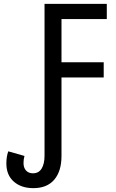

<svg xmlns="http://www.w3.org/2000/svg" viewBox="-20 -734 603 996"><path d="M153 242Q90 242 51.5 208Q13 174 13 114Q13 78 23 51L107 75Q102 92 102 112Q102 136 115 150.5Q128 165 151 165Q181 165 196 140.5Q211 116 211 74V-714H534V-635H299V-411H518V-332H299V75Q299 154 261.5 198Q224 242 153 242Z"/></svg>

Font: Noto Sans Mono SemiCondensed
Style: Regular
Weight: 400
Width: 4
Designer: Monotype Design Team
Foundry: Monotype Imaging Inc.
Version: Version 2.014